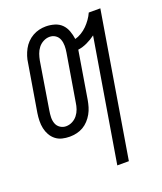

<svg xmlns="http://www.w3.org/2000/svg" viewBox="-138 -617 775 920"><g transform="rotate(-20 250.0 -156.5)"><path d="M300 215 404 -410Q384 -395 360.5 -384Q337 -373 314 -370L274 -128Q271 -111 266 -94Q261 -77 252 -61Q243 -45 230.5 -31.5Q218 -18 202.5 -9Q187 0 169 4Q151 8 134 8Q114 8 95.5 3.5Q77 -1 62.5 -12.5Q48 -24 39 -40Q30 -56 26 -74.5Q22 -93 22.5 -113Q23 -133 26 -152L66 -392Q68 -409 73.5 -426Q79 -443 87.5 -459Q96 -475 109 -488.5Q122 -502 138 -511Q154 -520 171 -524Q188 -528 205 -528Q228 -528 249.5 -521.5Q271 -515 285.5 -500.5Q300 -486 307.5 -465.5Q315 -445 318 -423Q334 -427 350.5 -437Q367 -447 380 -460Q393 -473 404 -488.5Q415 -504 422 -520H481L359 215ZM134 -45Q151 -45 166.5 -53Q182 -61 192.5 -74.5Q203 -88 208.5 -104Q214 -120 216 -136L256 -376Q259 -393 259 -410Q259 -427 253.5 -442Q248 -457 235 -466Q222 -475 205 -475Q189 -475 173.5 -467Q158 -459 147.5 -445.5Q137 -432 131.5 -416Q126 -400 123 -384L84 -144Q81 -127 80.5 -110Q80 -93 85.5 -78Q91 -63 104.5 -54Q118 -45 134 -45Z"/></g></svg>

Font: Iosevka Term Curly Lt Obl
Style: Regular
Weight: 300
Italic angle: -9°
Designer: Belleve Invis
Foundry: Belleve Invis
Version: Version 32.3.0